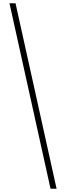

<svg xmlns="http://www.w3.org/2000/svg" viewBox="-20 -886 404 1174"><path d="M75 -866H38L289 268H326Z"/></svg>

Font: Noto Sans Telugu UI Condensed ExtraLight
Style: Regular
Weight: 200
Width: 3
Designer: Jelle Bosma - Monotype Design Team
Foundry: Monotype Imaging Inc.
Version: Version 2.005